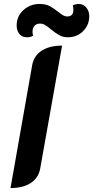

<svg xmlns="http://www.w3.org/2000/svg" viewBox="-20 -939 470 968"><path d="M142 -609Q150 -657 189.5 -683Q229 -709 293 -709L183 -91Q175 -43 136 -17Q97 9 33 9ZM64 -811Q64 -857 98 -888Q132 -919 179 -919Q210 -919 230 -908.5Q250 -898 274 -879Q289 -867 298.5 -861.5Q308 -856 319 -856Q350 -856 350 -889Q350 -902 347 -912Q361 -919 377 -919Q400 -919 415 -901Q430 -883 430 -857Q430 -813 399 -782Q368 -751 322 -751Q298 -751 279 -761.5Q260 -772 237 -791Q219 -806 207 -813Q195 -820 182 -820Q164 -820 154 -809Q144 -798 144 -779Q144 -768 147 -759Q134 -751 117 -751Q92 -751 78 -767.5Q64 -784 64 -811Z"/></svg>

Font: K2D
Style: Bold Italic
Weight: 700
Italic angle: -10°
Designer: Katatrad Aksorn Co.,Ltd.
Foundry: Cadson Demak Co.,Ltd.
Version: Version 1.000; ttfautohint (v1.6)